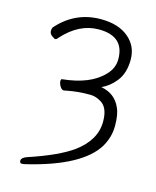

<svg xmlns="http://www.w3.org/2000/svg" viewBox="-128 -800 855 1049"><g transform="rotate(15 300.0 -275.5)"><path d="M409 -355Q489 -340 519 -270Q536 -235 536 -170Q536 -105 502 -48Q419 86 122 158Q108 162 96.5 162Q85 162 85 147Q85 132 112 121Q282 65 363 6Q467 -71 467 -175Q467 -256 422 -281Q392 -299 361 -299Q339 -299 317 -298Q267 -295 215 -284Q203 -284 193.5 -300Q184 -316 184 -328.5Q184 -341 190 -341Q348 -357 421 -436Q459 -475 459 -526Q459 -656 315 -656Q204 -656 113 -555Q105 -543 95 -543Q94 -543 78.5 -553.5Q63 -564 63 -581Q63 -598 73 -607Q170 -713 312 -713Q410 -713 467.5 -665.5Q525 -618 525 -541Q525 -464 487 -417Q455 -376 409 -355Z"/></g></svg>

Font: LXGW Bright GB
Style: Regular
Weight: 400
Designer: Christian Thalmann (Catharsis Fonts)
Foundry: LXGW / Christian Thalmann (Catharsis Fonts) / Fontworks Inc.
Version: Version 5.510